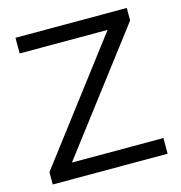

<svg xmlns="http://www.w3.org/2000/svg" viewBox="-104 -794 839 888"><g transform="rotate(-15 315.0 -350.0)"><path d="M40 0V-59L470 -625H49V-700H582V-640L152 -75H590V0Z"/></g></svg>

Font: REM Light
Style: Regular
Weight: 300
Designer: Octavio Pardo
Foundry: Ashler Design
Version: Version 1.005;gftools[0.9.28]